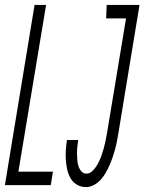

<svg xmlns="http://www.w3.org/2000/svg" viewBox="-35 -755 589 783"><path d="M-15 0 106 -735H153L40 -55H181L172 0ZM315 8Q295 8 278.5 -2Q262 -12 252.5 -28.5Q243 -45 239 -64Q235 -83 233.5 -103Q232 -123 233.5 -143.5Q235 -164 238 -184H284Q282 -171 280.5 -157.5Q279 -144 279 -131Q279 -118 280 -104.5Q281 -91 284.5 -79Q288 -67 296 -57Q304 -47 318 -47Q330 -47 340.5 -56.5Q351 -66 358 -77Q365 -88 370.5 -100Q376 -112 380 -124Q384 -136 387.5 -148Q391 -160 393.5 -172Q396 -184 398.5 -196.5Q401 -209 403 -222L479 -680H398L400 -735H534L448 -213Q445 -196 442 -179.5Q439 -163 434.5 -146.5Q430 -130 424.5 -114Q419 -98 412 -82Q405 -66 396.5 -51Q388 -36 376 -22.5Q364 -9 348 -0.5Q332 8 315 8Z"/></svg>

Font: Iosevka Curly Light Oblique
Style: Regular
Weight: 300
Italic angle: -9°
Monospace: yes
Designer: Belleve Invis
Foundry: Belleve Invis
Version: Version 11.1.0; ttfautohint (v1.8.3)